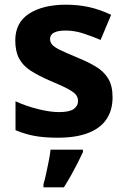

<svg xmlns="http://www.w3.org/2000/svg" viewBox="-20 -576 537 817"><path d="M459 -162Q459 -107 433 -68.5Q407 -30 355 -10Q303 10 226 10Q169 10 128 2.5Q87 -5 46 -22V-145Q90 -125 141 -112Q192 -99 231 -99Q275 -99 293.5 -112Q312 -125 312 -146Q312 -160 304.5 -171Q297 -182 272 -196Q247 -210 194 -232Q143 -254 110 -275.5Q77 -297 61 -327.5Q45 -358 45 -404Q45 -480 104 -518Q163 -556 261 -556Q312 -556 358 -546Q404 -536 453 -513L408 -406Q368 -423 332 -434.5Q296 -446 259 -446Q226 -446 209.5 -437Q193 -428 193 -410Q193 -397 201.5 -386.5Q210 -376 234.5 -364Q259 -352 307 -332Q354 -313 388 -292.5Q422 -272 440.5 -241.5Q459 -211 459 -162ZM333 71Q323 93 310.5 117.5Q298 142 283.5 168Q269 194 252 221H165V208Q171 188 176.5 162Q182 136 187.5 109Q193 82 195 61H333Z"/></svg>

Font: Noto Sans Gurmukhi
Style: Regular
Weight: 400
Designer: Jelle Bosma - Monotype Design Team
Foundry: Monotype Imaging Inc.
Version: Version 2.003